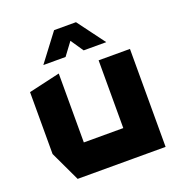

<svg xmlns="http://www.w3.org/2000/svg" viewBox="-133 -846 888 956"><g transform="rotate(-20 311.5 -368.0)"><path d="M416 0V-519H582V0H417ZM116 0 41 -159V-160H416V0ZM41 -160V-487L206 -525H207V-160ZM363 -591 278 -716 375 -736 482 -592V-591ZM150 -591V-592L259 -736H375L267 -591Z"/></g></svg>

Font: Foldit
Style: Bold
Weight: 700
Version: Version 1.003